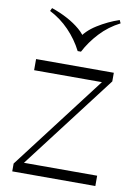

<svg xmlns="http://www.w3.org/2000/svg" viewBox="-89 -859 647 917"><g transform="rotate(10 234.5 -400.5)"><path d="M36 0V-38L396 -510V-494H55V-548H432V-506L74 -37V-50H439V0ZM416 -801 423 -786Q368 -758 327 -714Q286 -670 260 -620H244Q217 -673 175.5 -716Q134 -759 81 -786L88 -801Q129 -787 164.5 -768Q200 -749 227 -726Q254 -703 267 -677H237Q260 -719 311 -751Q362 -783 416 -801Z"/></g></svg>

Font: Savate ExtraLight
Style: Regular
Weight: 200
Designer: Max Esnée
Foundry: Plomb Type
Version: Version 2.000